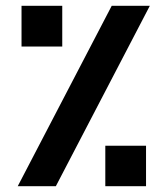

<svg xmlns="http://www.w3.org/2000/svg" viewBox="-20 -640 576 660"><path d="M364 -620H495L172 0H41ZM54 -620H194V-480H54ZM342 -139H482V0H342Z"/></svg>

Font: Noto Sans Syriac Eastern
Style: Bold
Weight: 700
Designer: Patrick Giasson and the Monotype Design Team
Foundry: Monotype Imaging Inc.
Version: Version 3.001